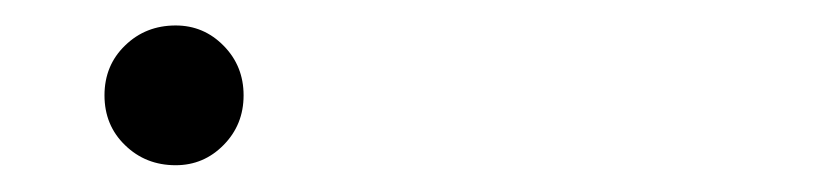

<svg xmlns="http://www.w3.org/2000/svg" viewBox="-20 -388 640 147"><path d="M60 -315Q60 -338 75.8 -353.2Q91.5 -368.5 114.5 -368.5Q136 -368.5 151.2 -353Q166.5 -337.5 166.5 -315Q166.5 -292.5 151.2 -277Q136 -261.5 114.5 -261.5Q91.5 -261.5 75.8 -276.8Q60 -292 60 -315Z"/></svg>

Font: CCSD_manrope
Style: Regular
Weight: 400
Designer: Mikhail Sharanda
Foundry: Mikhail Sharanda
Version: Version 4.503